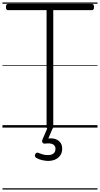

<svg xmlns="http://www.w3.org/2000/svg" viewBox="-20 -1030 807 1550"><path d="M383 14Q356 14 356 -5V-948H44Q37 -948 32.5 -953.5Q28 -959 28 -973Q28 -987 32.5 -992.5Q37 -998 44 -998H722Q730 -998 734.5 -992.5Q739 -987 739 -973Q739 -960 734.5 -954Q730 -948 722 -948H410V-5Q410 5 404 9.5Q398 14 383 14ZM367 269Q350 269 323 263.5Q296 258 272 244Q263 238 262 230Q261 222 265 214Q270 205 276.5 203Q283 201 292 205Q307 211 325.5 216.5Q344 222 365 222Q396 222 412 209Q428 196 428 171Q428 147 408 135.5Q388 124 346 129Q338 130 333 128.5Q328 127 324 122Q319 115 319.5 109Q320 103 324 94L366 -4H409L362 108L345 94Q382 83 413 89Q444 95 463 115.5Q482 136 482 171Q482 201 467.5 223Q453 245 427.5 257Q402 269 367 269ZM0 490H767V500H0ZM0 -20H767V0H0ZM0 -505H767V-500H0ZM0 -1010H767V-1000H0Z"/></svg>

Font: Playwrite ES Guides
Style: Regular
Weight: 400
Designer: Veronika Burian, José Scaglione
Foundry: TypeTogether
Version: Version 1.003